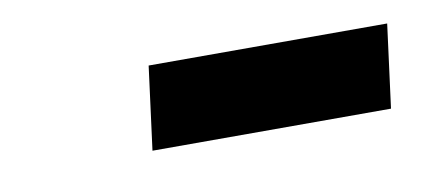

<svg xmlns="http://www.w3.org/2000/svg" viewBox="-28 -809 498 218"><g transform="rotate(-10 221.0 -700.0)"><path d="M148 -748H423L410.5 -652H135.5Z"/></g></svg>

Font: Merriweather 24pt ExtraBold
Style: Italic
Weight: 800
Italic angle: -7.8°
Version: Version 2.101